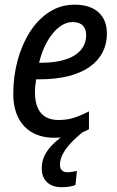

<svg xmlns="http://www.w3.org/2000/svg" viewBox="-20 -567 490 804"><path d="M237.8 216.8Q198.7 216.8 176.8 195.8Q154.8 174.8 154.8 138.7Q154.8 108.4 167 83.7Q179.2 59.1 202.1 36.6Q225.1 14.2 256.8 -7.8L335.9 -21Q304.7 2.9 281.2 27.1Q257.8 51.3 244.6 75Q231.4 98.6 231 122.1Q231 138.2 239.3 146.2Q247.6 154.3 262.2 154.3Q272 154.3 282 152.6Q292 150.9 302.2 148.9L295.9 208Q282.7 212.9 268.1 214.8Q253.4 216.8 237.8 216.8ZM206.5 9.8Q153.8 9.8 115.2 -12Q76.7 -33.7 56.2 -75Q35.6 -116.2 35.6 -174.8Q35.6 -247.1 53.7 -314Q71.8 -380.9 105.5 -433.6Q139.2 -486.3 186.5 -516.8Q233.9 -547.4 292.5 -547.4Q357.4 -547.4 392.6 -515.4Q427.7 -483.4 427.7 -425.8Q427.7 -383.3 409.7 -348.1Q391.6 -313 356.2 -287.6Q320.8 -262.2 267.8 -248.5Q214.8 -234.9 145 -234.9H131.3Q129.4 -221.7 127.9 -207.8Q126.5 -193.8 126.5 -180.2Q126.5 -123 151.4 -93.8Q176.3 -64.5 225.6 -64.5Q259.3 -64.5 288.3 -73.5Q317.4 -82.5 352.5 -100.6V-25.9Q319.8 -8.3 284.9 0.7Q250 9.8 206.5 9.8ZM143.6 -304.2H152.3Q212.4 -304.2 254.4 -317.9Q296.4 -331.5 318.6 -357.7Q340.8 -383.8 340.8 -420.4Q340.8 -445.3 326.7 -460Q312.5 -474.6 283.7 -474.6Q254.9 -474.6 227.5 -453.4Q200.2 -432.1 178.2 -394Q156.2 -356 143.6 -304.2Z"/></svg>

Font: Open Sans SemiCondensed Medium
Style: Italic
Weight: 500
Width: 4
Italic angle: -12°
Designer: Monotype Design Team
Foundry: Monotype Imaging Inc.
Version: Version 3.000